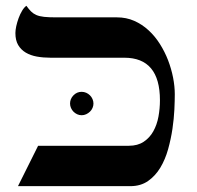

<svg xmlns="http://www.w3.org/2000/svg" viewBox="-20 -637 675 657"><path d="M41.5 0 110.4 -138.2H420.9Q451.2 -138.2 471.7 -151.9Q492.2 -165.5 504.6 -187.7Q517.1 -210 522.2 -237.8Q527.3 -265.6 527.3 -293.9Q527.3 -439.5 405.3 -439.5H152.8Q127.9 -439.5 106.2 -443.4Q84.5 -447.3 68.1 -457Q51.8 -466.8 42.2 -482.9Q32.7 -499 32.7 -523.9Q32.7 -533.7 35.6 -547.4Q38.6 -561 43.7 -575Q48.8 -588.9 55.7 -600.3Q62.5 -611.8 70.3 -617.2Q78.6 -605.5 86.2 -597.9Q93.8 -590.3 104.2 -585.7Q114.7 -581.1 130.9 -579.3Q147 -577.6 171.9 -577.6H380.4Q412.1 -577.6 439.2 -565.7Q466.3 -553.7 488.3 -533.4Q510.3 -513.2 527.1 -486.6Q543.9 -460 555.2 -430.7Q566.4 -401.4 572.3 -371.3Q578.1 -341.3 578.1 -314.5Q578.1 -293.5 576.7 -262.2Q575.2 -231 570.1 -196Q564.9 -161.1 555.2 -126.2Q545.4 -91.3 528.6 -63.2Q511.7 -35.2 486.6 -17.6Q461.4 0 425.8 0ZM299.8 -282.7Q299.8 -274.9 296.6 -267.6Q293.5 -260.3 287.8 -254.9Q282.2 -249.5 274.9 -246.1Q267.6 -242.7 259.3 -242.7Q251 -242.7 243.9 -246.1Q236.8 -249.5 231.4 -254.9Q226.1 -260.3 222.9 -267.6Q219.7 -274.9 219.7 -282.7Q219.7 -298.8 231.4 -310.8Q243.2 -322.8 259.3 -322.8Q267.6 -322.8 274.9 -319.6Q282.2 -316.4 287.8 -310.8Q293.5 -305.2 296.6 -297.9Q299.8 -290.5 299.8 -282.7Z"/></svg>

Font: Cardo
Style: Bold
Weight: 700
Designer: David J. Perry
Foundry: David J. Perry
Version: Version 1.0011